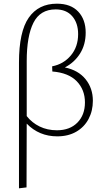

<svg xmlns="http://www.w3.org/2000/svg" viewBox="-20 -733 571 1042"><path d="M484 -186Q484 -131 460.5 -87Q437 -43 393.5 -18Q350 7 291 7Q192 7 125 -62L124 284L83 289V-394Q83 -561 136 -637Q189 -713 289 -713Q364 -713 404.5 -670Q445 -627 445 -556Q445 -491 414.5 -442.5Q384 -394 332 -367Q405 -352 444.5 -303Q484 -254 484 -186ZM441 -177Q441 -246 396.5 -292Q352 -338 264 -345L263 -373Q325 -385 364.5 -432Q404 -479 404 -548Q404 -608 372 -645Q340 -682 282 -682Q198 -682 161.5 -609.5Q125 -537 125 -401V-103Q153 -67 195 -46.5Q237 -26 289 -26Q359 -26 400 -67.5Q441 -109 441 -177Z"/></svg>

Font: Ysabeau Infant Light
Style: Regular
Weight: 300
Designer: Christian Thalmann (Catharsis Fonts)
Version: Version 0.003